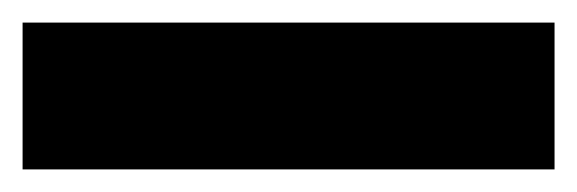

<svg xmlns="http://www.w3.org/2000/svg" viewBox="-20 -20 511 170"><path d="M0 130V0H471V130Z"/></svg>

Font: Radio Canada Big
Style: Bold
Weight: 700
Designer: Étienne Aubert Bonn
Foundry: Coppers and Brasses
Version: Version 1.001